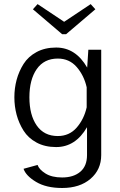

<svg xmlns="http://www.w3.org/2000/svg" viewBox="-20 -748 598 958"><path d="M455.8 -701.7 310 -577.5H290L144.2 -701.7L167.5 -727.5L300 -639.2L432.5 -727.5ZM260 -510.8Q357.5 -510.8 415 -410.8L420.8 -500H485V25.8Q485 98.3 431.7 144.2Q378.3 190 290 190Q210.8 190 160 159.6Q109.2 129.2 97.5 94.2L167.5 75Q175 97.5 206.7 117.5Q238.3 137.5 290 137.5Q346.7 137.5 380.4 109.2Q414.2 80.8 414.2 25.8V-113.3Q356.7 -14.2 260 -14.2Q204.2 -14.2 162.5 -36.7Q120.8 -59.2 97.5 -96.2Q74.2 -133.3 62.9 -175.4Q51.7 -217.5 51.7 -262.5Q51.7 -307.5 62.9 -349.6Q74.2 -391.7 97.5 -428.8Q120.8 -465.8 162.5 -488.3Q204.2 -510.8 260 -510.8ZM412.5 -312.5Q399.2 -371.7 362.5 -413.8Q325.8 -455.8 268.3 -455.8Q200 -455.8 163.3 -403.3Q126.7 -350.8 126.7 -262.5Q126.7 -174.2 163.3 -121.7Q200 -69.2 268.3 -69.2Q325.8 -69.2 362.5 -111.2Q399.2 -153.3 412.5 -212.5Z"/></svg>

Font: Boon
Style: Regular
Weight: 400
Designer: Sungsit Sawaiwan
Foundry: FontUni
Version: Version 3.0